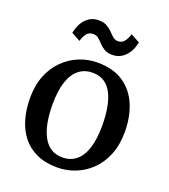

<svg xmlns="http://www.w3.org/2000/svg" viewBox="-143 -880 871 992"><g transform="rotate(20 292.5 -384.0)"><path d="M32.5 -279Q32.5 -349.5 54.5 -403.8Q76.5 -458 114.5 -495Q152.5 -532 200 -551Q247.5 -570 298 -570Q385.5 -570 441.8 -532Q498 -494 525.5 -428.5Q553 -363 553 -280Q553 -209 530.8 -154.5Q508.5 -100 470.8 -63.2Q433 -26.5 385.2 -7.8Q337.5 11 287 11Q221.5 11 173.5 -10.8Q125.5 -32.5 94.2 -71.8Q63 -111 47.8 -164Q32.5 -217 32.5 -279ZM293.5 -47Q337.5 -47 368.5 -71.8Q399.5 -96.5 415.8 -146.5Q432 -196.5 432 -272Q432 -324 424.5 -367.8Q417 -411.5 400.8 -444Q384.5 -476.5 358 -494.2Q331.5 -512 293.5 -512Q249 -512 217.8 -487.2Q186.5 -462.5 169.8 -412.8Q153 -363 153 -287Q153 -234.5 161 -190.8Q169 -147 185.8 -114.8Q202.5 -82.5 229 -64.8Q255.5 -47 293.5 -47ZM122.5 -670Q133 -720.5 161.2 -749Q189.5 -777.5 229.5 -777.5Q257.5 -777.5 275.2 -767.2Q293 -757 305.5 -743.8Q318 -730.5 330 -720Q342 -709.5 358.5 -709.5Q380 -709.5 392.8 -725.5Q405.5 -741.5 413.5 -767.5L463 -740.5Q453 -691 424.2 -662Q395.5 -633 355 -633Q328 -633 310.8 -643.2Q293.5 -653.5 281.5 -667Q269.5 -680.5 256.8 -690.8Q244 -701 226.5 -701Q204.5 -701 191.8 -685.2Q179 -669.5 171.5 -643Z"/></g></svg>

Font: Merriweather Medium
Style: Regular
Weight: 500
Version: Version 2.100